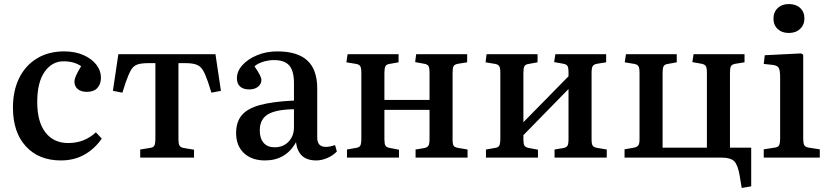

<svg xmlns="http://www.w3.org/2000/svg" viewBox="-20 -779 4097 949"><path d="M281 14Q172 14 108 -55.5Q44 -125 44 -247Q44 -331 75 -393.5Q106 -456 163 -490.5Q220 -525 297 -525Q351 -525 392 -507Q433 -489 456 -459.5Q479 -430 479 -395Q479 -364 461.5 -344.5Q444 -325 410 -325Q381 -325 364.5 -338.5Q348 -352 348 -375Q348 -388 355.5 -405Q363 -422 381 -452Q346 -476 294 -476Q237 -476 200.5 -424Q164 -372 164 -275Q164 -177 204.5 -124.5Q245 -72 317 -72Q358 -72 392 -85.5Q426 -99 454 -125L483 -94Q448 -43 397 -14.5Q346 14 281 14Z M673 0V-40L722 -48Q738 -50 743 -59.5Q748 -69 748 -96V-467H715Q678 -467 658.5 -460Q639 -453 627 -432Q615 -411 601 -371L585 -321L538 -330L565 -511H1045L1072 -330L1025 -321L1008 -374Q995 -412 983 -432Q971 -452 951 -459.5Q931 -467 895 -467H862V-91Q862 -69 867 -60Q872 -51 886 -48L939 -39V0Z M1290 14Q1224 14 1185.5 -22.5Q1147 -59 1147 -121Q1147 -176 1175 -209.5Q1203 -243 1265.5 -260Q1328 -277 1433 -282V-368Q1433 -428 1410 -455Q1387 -482 1334 -482Q1306 -482 1278.5 -473Q1251 -464 1238 -451Q1256 -425 1264 -409Q1272 -393 1272 -384Q1272 -364 1255.5 -350.5Q1239 -337 1212 -337Q1182 -337 1166.5 -351.5Q1151 -366 1151 -392Q1151 -427 1178 -457Q1205 -487 1250.5 -506Q1296 -525 1351 -525Q1450 -525 1499 -480Q1548 -435 1548 -341V-99Q1548 -53 1590 -53Q1611 -53 1636 -62L1645 -30Q1624 -9 1596.5 2.5Q1569 14 1543 14Q1454 14 1443 -76Q1393 14 1290 14ZM1338 -51Q1380 -51 1406.5 -79Q1433 -107 1433 -150V-239Q1345 -238 1304.5 -214Q1264 -190 1264 -134Q1264 -95 1283 -73Q1302 -51 1338 -51Z M1695 0V-40L1740 -48Q1756 -50 1761 -59.5Q1766 -69 1766 -96V-418Q1766 -442 1761 -451Q1756 -460 1741 -463L1692 -471L1698 -511H1950V-471L1905 -463Q1890 -461 1885 -451.5Q1880 -442 1880 -418V-285H2103V-421Q2103 -444 2098 -452.5Q2093 -461 2076 -464L2032 -472L2037 -511H2289V-471L2245 -464Q2227 -461 2222 -452Q2217 -443 2217 -419V-90Q2217 -67 2222 -59Q2227 -51 2244 -48L2291 -40V0H2034V-40L2076 -47Q2092 -50 2097.5 -59Q2103 -68 2103 -92V-236H1880V-91Q1880 -68 1885 -59.5Q1890 -51 1905 -48L1952 -39V0Z M2382 0V-40L2428 -48Q2443 -50 2448 -59.5Q2453 -69 2453 -96V-418Q2453 -442 2448 -451Q2443 -460 2428 -463L2380 -471L2385 -511H2637V-471L2593 -463Q2577 -461 2572 -451.5Q2567 -442 2567 -418V-175L2790 -402V-421Q2790 -444 2785 -452.5Q2780 -461 2764 -464L2719 -472L2725 -511H2976V-471L2932 -464Q2915 -461 2909.5 -452Q2904 -443 2904 -419V-90Q2904 -67 2909.5 -59Q2915 -51 2932 -48L2979 -40V0H2721V-40L2763 -47Q2780 -50 2785 -59Q2790 -68 2790 -92V-339L2567 -111V-91Q2567 -68 2572 -59.5Q2577 -51 2592 -48L2639 -39V0Z M3646 150 3636 89Q3627 36 3609 18Q3591 0 3546 0H3067V-41L3113 -49Q3129 -52 3135 -60.5Q3141 -69 3141 -91V-418Q3141 -442 3136 -451Q3131 -460 3116 -463L3068 -471L3074 -511H3325V-471L3281 -463Q3265 -461 3260 -451.5Q3255 -442 3255 -418V-49H3474V-421Q3474 -444 3468.5 -452.5Q3463 -461 3447 -464L3402 -472L3408 -511H3660V-471L3616 -464Q3598 -461 3593 -452Q3588 -443 3588 -419V-49H3693V142Z M3879 -616Q3845 -616 3824 -635.5Q3803 -655 3803 -687Q3803 -719 3824 -739Q3845 -759 3879 -759Q3914 -759 3935 -739.5Q3956 -720 3956 -688Q3956 -656 3934.5 -636Q3913 -616 3879 -616ZM3755 0V-41L3807 -49Q3826 -51 3831 -61Q3836 -71 3836 -98V-395Q3836 -430 3829.5 -442.5Q3823 -455 3801 -458L3755 -463L3760 -506L3939 -515L3950 -509V-95Q3950 -74 3954.5 -63Q3959 -52 3979 -49L4032 -41V0Z"/></svg>

Font: Literata 36pt Medium
Style: Regular
Weight: 500
Designer: Latin by Veronika Burian and Jose Scaglione. Greek by Irene Vlachou. Cyrillic by Vera Evstafieva.
Foundry: TypeTogether
Version: Version 3.002